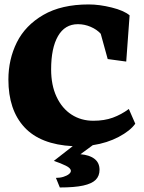

<svg xmlns="http://www.w3.org/2000/svg" viewBox="-20 -641 643 860"><path d="M395.5 9.3 340.3 49.8Q380.9 53.2 403.3 70.6Q425.8 87.9 425.8 119.6Q425.8 147 408.7 164.3Q391.6 181.6 352.5 190.2Q313.5 198.7 248 198.7L230.5 155.8Q249 155.8 264.4 150.9Q279.8 146 288.6 138.9Q297.4 131.8 297.4 124.5Q297.4 112.3 275.1 101.3Q252.9 90.3 221.2 79.6L305.7 13.7Q161.1 6.3 89.4 -71Q17.6 -148.4 17.6 -284.7Q17.6 -375 55.4 -451.2Q93.3 -527.3 174.1 -574.2Q254.9 -621.1 377.4 -621.1Q425.3 -621.1 480.2 -607.4Q535.2 -593.8 560.5 -572.3L545.4 -365.2L462.4 -376.5L431.2 -489.7Q414.1 -508.8 386.2 -520.8Q358.4 -532.7 329.1 -532.7Q270.5 -532.7 239.7 -479.2Q209 -425.8 209 -330.1Q209 -259.3 233.4 -207.3Q257.8 -155.3 300.5 -127.7Q343.3 -100.1 397.9 -100.1Q447.3 -100.1 485.4 -114Q523.4 -127.9 557.1 -152.8L585.9 -86.9Q563.5 -55.2 511.7 -27.8Q460 -0.5 395.5 9.3Z"/></svg>

Font: Neuton ExtraBold
Style: Regular
Weight: 800
Designer: Brian M Zick
Foundry: Brian M Zick
Version: Version 1.560